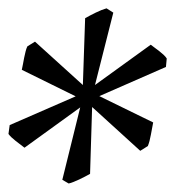

<svg xmlns="http://www.w3.org/2000/svg" viewBox="-23 -782 416 456"><path d="M202.6 -580.1 335 -675.8Q339.4 -672.4 344.7 -668.5Q350.1 -664.6 355.7 -660.2Q361.3 -655.8 366 -651.4Q370.6 -647 373 -643.1L371.1 -623L212.9 -553.7L340.8 -491.2Q338.4 -479 335.4 -462.4Q332.5 -445.8 328.1 -435.1L310.1 -423.8L195.8 -527.8L190.9 -369.1Q185.5 -366.2 178.7 -362.5Q171.9 -358.9 165 -355.7Q158.2 -352.5 151.6 -349.9Q145 -347.2 140.1 -346.2L125 -355L167.5 -526.9L35.2 -431.2Q25.9 -438 14.2 -447.3Q2.4 -456.5 -2.9 -463.9L0 -484.9L156.7 -553.2L28.8 -616.2Q30.3 -622.1 31.5 -629.6Q32.7 -637.2 34.4 -645Q36.1 -652.8 37.8 -659.9Q39.6 -667 42 -671.9L60.1 -683.1L173.8 -580.1L179.2 -738.8Q184.1 -741.7 190.7 -745.1Q197.3 -748.5 204.3 -752Q211.4 -755.4 218 -758.1Q224.6 -760.7 230 -762.2L246.1 -752Z"/></svg>

Font: Gentium Plus Am
Style: Italic
Weight: 400
Italic angle: -8°
Designer: J. Victor Gaultney, Annie Olsen, Iska Routamaa, Becca Hirsbrunner
Foundry: SIL International
Version: Version 5.000